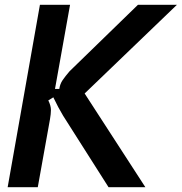

<svg xmlns="http://www.w3.org/2000/svg" viewBox="-20 -783 760 803"><path d="M12 0 147 -763H273L210 -411H228Q231 -432 242 -448Q253 -464 271 -485L557 -763H720L334 -392L588 0H434L244 -299Q224 -332 203 -376L182 -363Q193 -341 193 -323Q193 -307 189 -284L138 0Z"/></svg>

Font: Open Sauce Sans SemiBold Italic
Style: Regular
Weight: 600
Italic angle: -10°
Designer: Alfredo Marco Pradil
Foundry: Creative Sauce Fz LLC
Version: Version 1.477